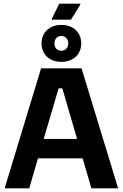

<svg xmlns="http://www.w3.org/2000/svg" viewBox="-20 -1020 665 1040"><path d="M364.2 -913.3 415 -995V-1000H300.8L260.8 -918.3V-913.3ZM312.5 -685C379.2 -685 420 -727.5 420 -785C420 -842.5 379.2 -885 312.5 -885C245.8 -885 205 -842.5 205 -785C205 -727.5 245.8 -685 312.5 -685ZM311.7 -745C288.3 -745 275 -762.5 275 -785C275 -807.5 288.3 -825 311.7 -825C335 -825 350 -807.5 350 -785C350 -762.5 335 -745 311.7 -745ZM138.3 0 185.8 -162.5H427.5L475 0H618.3V-5L421.7 -650H202.5L6.7 -5V0ZM297.5 -541.7H317.5L397.5 -267.5H216.7Z"/></svg>

Font: Familjen Grotesk
Style: Bold
Weight: 700
Designer: Anders Wikstroem, Jonas Baeckman, Matilda Gysing, Kristian Moeller
Foundry: Familjen STHLM AB
Version: Version 2.000